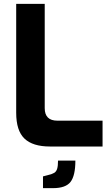

<svg xmlns="http://www.w3.org/2000/svg" viewBox="-20 -760 575 996"><path d="M64 -175V-740H212V-199Q212 -134 278 -134H512V0H239Q150 0 107 -41Q64 -82 64 -175ZM203 155 230 148Q251 143 261.5 136.5Q272 130 276.5 115.5Q281 101 281 73H371Q371 151 346 183.5Q321 216 255 216H203Z"/></svg>

Font: Exo
Style: Bold
Weight: 700
Designer: Natanael Gama
Foundry: Natanael Gama
Version: Version 1.500; ttfautohint (v1.6)